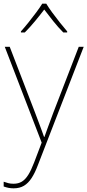

<svg xmlns="http://www.w3.org/2000/svg" viewBox="-26 -783 476 1046"><path d="M0 -528H27L164 -172Q176 -140 185.5 -115Q195 -90 202 -70.5Q209 -51 214 -37H216Q224 -59 235.5 -91Q247 -123 264 -168L403 -528H430L181 115Q165 158 146.5 186.5Q128 215 104.5 229Q81 243 48 243Q34 243 21 240.5Q8 238 -6 233V207Q8 212 20 215Q32 218 48 218Q74 218 93 206.5Q112 195 128 169.5Q144 144 160 102L201 -6ZM226 -763Q238 -743 258 -715.5Q278 -688 300 -660.5Q322 -633 340 -612V-606H319Q291 -634 263.5 -668.5Q236 -703 215 -731Q194 -703 165.5 -668.5Q137 -634 109 -606H88V-612Q107 -633 129 -660.5Q151 -688 171.5 -715.5Q192 -743 204 -763Z"/></svg>

Font: Noto Sans Khmer Thin
Style: Regular
Weight: 250
Version: Version 2.003